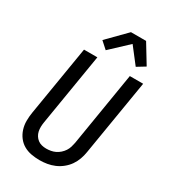

<svg xmlns="http://www.w3.org/2000/svg" viewBox="-234 -1089 1067 1209"><g transform="rotate(30 300.0 -485.0)"><path d="M255 8Q224 8 194 2.5Q164 -3 139 -17.5Q114 -32 96.5 -55Q79 -78 70 -106.5Q61 -135 61 -165.5Q61 -196 66 -227L150 -735H247L161 -214Q158 -196 157.5 -179Q157 -162 160.5 -146Q164 -130 172.5 -116.5Q181 -103 193.5 -93.5Q206 -84 222 -80Q238 -76 255 -76Q271 -76 288 -79Q305 -82 320.5 -89.5Q336 -97 349.5 -109Q363 -121 372.5 -135.5Q382 -150 387 -166.5Q392 -183 395 -199L483 -735H580L489 -185Q485 -159 475.5 -132.5Q466 -106 450 -83Q434 -60 411 -41.5Q388 -23 362 -12Q336 -1 309 3.5Q282 8 255 8ZM270 -800 220 -845 351 -978H461L545 -840L486 -804L397 -919Z"/></g></svg>

Font: Iosevka Md Ex Obl
Style: Regular
Weight: 500
Width: 7
Italic angle: -9°
Monospace: yes
Designer: Belleve Invis
Foundry: Belleve Invis
Version: Version 32.5.0; ttfautohint (v1.8.4)